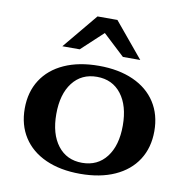

<svg xmlns="http://www.w3.org/2000/svg" viewBox="-82 -804 871 893"><g transform="rotate(10 354.0 -357.5)"><path d="M48 -245Q48 -323 85 -380.5Q122 -438 191 -469Q260 -500 354 -500Q448 -500 517 -469Q586 -438 623 -380.5Q660 -323 660 -245Q660 -167 623 -109.5Q586 -52 517 -21Q448 10 354 10Q260 10 191 -21Q122 -52 85 -109.5Q48 -167 48 -245ZM511 -245Q511 -339 469 -393.5Q427 -448 354 -448Q281 -448 239 -393.5Q197 -339 197 -245Q197 -151 239 -96.5Q281 -42 354 -42Q427 -42 469 -96.5Q511 -151 511 -245ZM307 -725H401L538 -560H456L354 -655L252 -560H170Z"/></g></svg>

Font: Fahkwang
Style: Bold
Weight: 700
Designer: Suppakit Chalermlarp | Katatrad Co.,Ltd.
Foundry: Cadson Demak Co.,Ltd.
Version: Version 1.000; ttfautohint (v1.6)